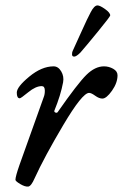

<svg xmlns="http://www.w3.org/2000/svg" viewBox="-20 -675 454 709"><path d="M277 -481Q262 -466 254 -466Q246 -466 246 -474Q246 -482 248 -486Q250 -490 277.5 -551Q305 -612 315 -630Q328 -655 340 -655Q349 -655 368 -641.5Q387 -628 387 -618Q387 -614 342.5 -559.5Q298 -505 277 -481ZM309 -332Q284 -332 213.5 -213Q143 -94 108 -17Q95 13 84 14Q72 15 54.5 4.5Q37 -6 37 -11Q37 -23 52 -66L141 -315Q146 -327 145.5 -342Q145 -357 134 -357Q112 -357 84.5 -334.5Q57 -312 53 -312Q42 -312 42 -333Q42 -354 88 -392Q134 -430 178 -430Q195 -430 206 -411.5Q217 -393 213 -371Q204 -323 181 -267Q179 -262 184.5 -259.5Q190 -257 193 -261Q267 -367 299 -398.5Q331 -430 364 -430Q382 -430 398 -421Q414 -412 414 -397Q414 -369 393.5 -340Q373 -311 358 -311Q346 -311 331.5 -321.5Q317 -332 309 -332Z"/></svg>

Font: EB Garamond 08
Style: Italic
Weight: 400
Italic angle: -14°
Version: Version 0.016